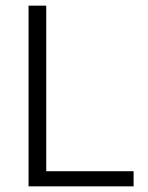

<svg xmlns="http://www.w3.org/2000/svg" viewBox="-20 -659 524 679"><path d="M143.5 -639V0H81V-639ZM113.5 0V-53.5H452.5V0Z"/></svg>

Font: Anek Malayalam Light
Style: Regular
Weight: 300
Version: Version 1.003